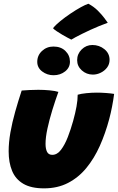

<svg xmlns="http://www.w3.org/2000/svg" viewBox="-20 -1002 646 1054"><path d="M406.5 -482Q424 -487.5 454.2 -490.5Q484.5 -493.5 512 -493.5Q535 -493.5 562.2 -491.5Q589.5 -489.5 606.5 -486.5Q602 -451.5 595.2 -416.8Q588.5 -382 579.5 -348Q558.5 -269.5 527.8 -200.8Q497 -132 454 -79.8Q411 -27.5 353.5 2.2Q296 32 221.5 32Q151 32 108.2 7Q65.5 -18 46.5 -63.8Q27.5 -109.5 27.5 -171.5Q27.5 -220 37.2 -275.2Q47 -330.5 63.5 -389Q80 -447.5 99 -505Q116 -506.5 142.5 -507.8Q169 -509 190.5 -509Q222 -509 253 -506Q284 -503 300.5 -497.5Q283.5 -450.5 267.2 -397.8Q251 -345 240.5 -296.5Q230 -248 230 -212.5Q230 -185 238.2 -168.5Q246.5 -152 267 -152Q294 -152 315 -179.8Q336 -207.5 352.5 -250.2Q369 -293 381.5 -338Q393.5 -381 400 -417.2Q406.5 -453.5 406.5 -482ZM274 -589Q239 -589 211.8 -609.5Q184.5 -630 184.5 -662.5Q184.5 -698 210.5 -722.2Q236.5 -746.5 273.5 -746.5Q314.5 -746.5 339.2 -722.2Q364 -698 364 -663.5Q364 -631 337.5 -610Q311 -589 274 -589ZM490 -592.5Q455 -592.5 429.2 -615.5Q403.5 -638.5 403.5 -672Q403.5 -706 428.2 -730.5Q453 -755 487 -755Q525 -755 553.2 -732Q581.5 -709 581.5 -673.5Q581.5 -649.5 567.8 -631.2Q554 -613 533 -602.8Q512 -592.5 490 -592.5ZM465 -981.5Q494.5 -966 516.8 -943.8Q539 -921.5 553.2 -902.5Q567.5 -883.5 571.5 -877Q549 -869 524.5 -859Q500 -849 476.2 -838Q452.5 -827 431.8 -816.8Q411 -806.5 395.2 -798Q379.5 -789.5 371.5 -784.5Q367 -786.5 353 -794Q339 -801.5 322.2 -811.2Q305.5 -821 291 -830.8Q276.5 -840.5 271 -847Q285.5 -865.5 311.8 -886.8Q338 -908 367.8 -928Q397.5 -948 424 -962.5Q450.5 -977 465 -981.5Z"/></svg>

Font: Grandstander Thin Black
Style: Italic
Weight: 900
Italic angle: -15°
Version: Version 1.200